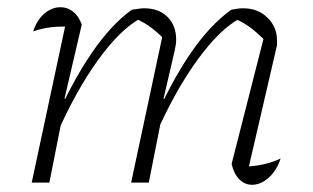

<svg xmlns="http://www.w3.org/2000/svg" viewBox="-20 -507 869 533"><path d="M412 -133 401 -156Q427 -217 454 -267.5Q481 -318 509 -359Q537 -400 565.5 -430Q594 -460 622 -480Q632 -482 640 -483Q648 -484 655 -484Q696 -484 722.5 -458Q749 -432 749 -395Q749 -389 749 -384Q749 -379 747 -373L671 -45Q697 -47 718.5 -52.5Q740 -58 759 -67Q752 -45 739.5 -28.5Q727 -12 711.5 -3Q696 6 680 6Q659 6 644 -9.5Q629 -25 623 -52L716 -417L715 -395Q691 -419 673 -432Q655 -445 630 -456L648 -457Q591 -427 529 -342Q467 -257 412 -133ZM68 0 166 -458 175 -433Q147 -434 123 -431.5Q99 -429 72 -420Q79 -441 90.5 -456Q102 -471 117 -479Q132 -487 148 -487Q167 -487 182.5 -475Q198 -463 207 -439L159 -233L163 -232L117 0ZM344 0 435 -426 440 -395Q415 -419 397.5 -432Q380 -445 355 -456L372 -457Q315 -427 253 -341.5Q191 -256 137 -133L126 -156Q152 -217 179 -267.5Q206 -318 234 -359Q262 -400 290 -430Q318 -460 346 -480Q360 -482 367 -483Q374 -484 380 -484Q421 -484 445 -460Q469 -436 469 -397Q469 -390 468 -383Q467 -376 465 -367L434 -233L439 -232L393 0Z"/></svg>

Font: Piazzolla Thin Thin
Style: Italic
Weight: 250
Italic angle: -11.3°
Version: Version 2.005